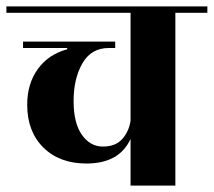

<svg xmlns="http://www.w3.org/2000/svg" viewBox="-40 -580 668 600"><path d="M608 -560V-540H508V0H368V-146Q333 -69 230 -69Q146 -69 95.5 -119Q45 -169 45 -253Q45 -318 78 -364Q111 -410 170 -426V-430H32V-450H320V-430H300Q245 -430 217.5 -382Q190 -334 190 -264.5Q190 -195 216 -158.5Q242 -122 281.5 -122Q321 -122 342 -145.5Q363 -169 368 -203V-540H-20V-560Z"/></svg>

Font: Rozha One
Style: Regular
Weight: 400
Designer: Tim Donaldson, Indian Type Foundry
Foundry: Indian Type Foundry
Version: Version 1.301;PS 1.0;hotconv 1.0.78;makeotf.lib2.5.61930; tt